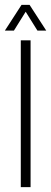

<svg xmlns="http://www.w3.org/2000/svg" viewBox="-23 -765 209 785"><path d="M62 0V-600H102V0ZM-3 -640 65 -745H98L166 -640H130L82 -717L34 -640Z"/></svg>

Font: Big Shoulders Text SC Thin
Style: Regular
Weight: 100
Designer: Patric King
Foundry: XO Type Co
Version: Version 2.002